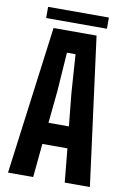

<svg xmlns="http://www.w3.org/2000/svg" viewBox="-98 -964 678 1022"><g transform="rotate(10 241.0 -453.0)"><path d="M20 0 125 -800H357.5L462.5 0H326.5L309 -182H173.5L156 0ZM186 -298.5H296.5L279 -473.5L264.5 -683H218L203.5 -473.5ZM77 -906H405.5V-845.5H77Z"/></g></svg>

Font: Big Shoulders Text Thin ExtraBold
Style: Regular
Weight: 800
Version: Version 2.002